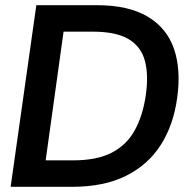

<svg xmlns="http://www.w3.org/2000/svg" viewBox="-20 -720 725 740"><path d="M21 0 120 -700H353Q475 -700 549 -656Q623 -612 650.5 -532Q678 -452 663 -344Q649 -239 600 -162Q551 -85 466 -42.5Q381 0 258 0ZM156 -102H262Q354 -102 411.5 -132Q469 -162 500 -219Q531 -276 542 -354Q553 -431 538.5 -485.5Q524 -540 476 -569Q428 -598 337 -598H225Z"/></svg>

Font: Host Grotesk Light SemiBold
Style: Italic
Weight: 600
Italic angle: -8°
Version: Version 1.003